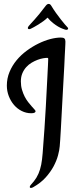

<svg xmlns="http://www.w3.org/2000/svg" viewBox="-20 -887 400 970"><path d="M310.5 -676.8Q310.5 -673.8 310.1 -662.6Q309.6 -651.4 308.8 -636.2Q308.1 -621.1 307.1 -604.5Q306.2 -587.9 305.7 -573.2Q305.7 -569.8 304.7 -552Q303.7 -534.2 302.2 -506.8Q300.8 -479.5 298.8 -444.8Q296.9 -410.2 294.9 -373.5Q293 -336.9 291 -300.5Q289.1 -264.2 287.4 -233.6Q285.6 -203.1 284.2 -180.4Q282.7 -157.7 281.7 -147.9Q280.3 -128.9 273.2 -102.3Q266.1 -75.7 251 -47.1Q235.8 -18.6 210.9 9.3Q186 37.1 147.9 58.6Q145.5 60.1 142.3 61.3Q139.2 62.5 136.7 62.5Q130.4 62.5 130.4 57.1Q130.4 52.7 135.7 46.9Q152.8 28.8 164.1 10.3Q175.3 -8.3 182.1 -30.8Q189 -53.2 192.4 -82Q195.8 -110.8 198.2 -149.9Q201.2 -184.6 204.6 -236.3Q207.5 -280.3 211.4 -346.7Q215.3 -413.1 219.7 -504.9Q220.2 -516.6 220.9 -529.8Q221.7 -543 222.2 -554.9Q222.7 -566.9 223.1 -576.2Q223.6 -585.4 223.6 -589.4Q223.6 -594.7 218.3 -594.7Q210.4 -594.7 197.5 -592.5Q184.6 -590.3 169.7 -584.7Q154.8 -579.1 139.9 -570.3Q125 -561.5 112.8 -548.1Q100.6 -534.7 93 -516.8Q85.4 -499 85.4 -475.6Q85.4 -452.6 91.1 -433.6Q96.7 -414.6 104.7 -398.9Q112.8 -383.3 122.6 -370.8Q132.3 -358.4 140.4 -349.4Q148.4 -340.3 154.1 -334.2Q159.7 -328.1 159.7 -325.2Q159.7 -320.8 154.8 -317.9Q149.9 -314.9 137.7 -314.9Q112.3 -314.9 89.8 -326.2Q67.4 -337.4 50.8 -356.7Q34.2 -376 24.4 -401.4Q14.6 -426.8 14.6 -454.6Q14.6 -491.2 28.1 -523.4Q41.5 -555.7 63.7 -582.5Q85.9 -609.4 114.7 -630.6Q143.6 -651.9 173.8 -666.7Q204.1 -681.6 233.6 -689.5Q263.2 -697.3 287.6 -697.3Q300.3 -697.3 305.4 -692.6Q310.5 -688 310.5 -676.8ZM319.8 -750.5Q324.2 -746.1 324.2 -743.2Q324.2 -740.2 321.8 -738.3Q319.3 -736.3 315.4 -736.3Q311.5 -736.3 306.2 -738.3Q302.2 -739.7 293.7 -742.9Q285.2 -746.1 273.4 -752.9Q261.7 -759.8 248 -770.5Q234.4 -781.2 220.2 -797.9Q211.4 -789.1 199 -780Q186.5 -771 174.3 -763.4Q162.1 -755.9 151.4 -750Q140.6 -744.1 135.3 -741.7Q130.9 -739.7 127.4 -739.7Q120.6 -739.7 120.6 -746.1Q120.6 -750 125.5 -755.9Q129.4 -760.7 136.2 -768.1Q143.1 -775.4 153.6 -787.1Q164.1 -798.8 178.5 -816.2Q192.9 -833.5 211.9 -858.9Q218.8 -867.2 225.6 -867.2Q230.5 -867.2 233.9 -864.3Q237.3 -861.3 241.2 -854.5Q250.5 -838.9 262.7 -821.8Q274.9 -804.7 286.6 -789.8Q298.3 -774.9 307.4 -764.2Q316.4 -753.4 319.8 -750.5Z"/></svg>

Font: Engagement
Style: Regular
Weight: 400
Designer: Astigmatic (AOETI)
Foundry: Astigmatic (AOETI)
Version: Version 1.000